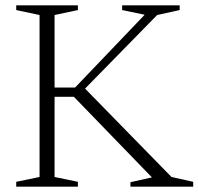

<svg xmlns="http://www.w3.org/2000/svg" viewBox="-20 -696 740 716"><path d="M619.5 -36 700.5 -18V0H466.5V-16.5L546.5 -34.5L255.5 -335H166.5V-369.5H260L519.5 -641L435.5 -658.5V-676H650V-658.5L566 -640L280.5 -348.5L287 -376ZM183.5 -640V-36L270.5 -18V0H40.5V-18L127.5 -36V-640L40.5 -658.5V-676H270.5V-658.5Z"/></svg>

Font: Newsreader 16pt 16pt Light
Style: Regular
Weight: 300
Version: Version 1.003